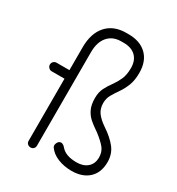

<svg xmlns="http://www.w3.org/2000/svg" viewBox="-171 -810 861 933"><g transform="rotate(30 259.0 -343.5)"><path d="M140 14Q130 14 123 7.5Q116 1 116 -9V-358H44Q34 -358 27 -365.5Q20 -373 20 -382Q20 -392 27 -399Q34 -406 44 -406H116V-534Q116 -613 155.5 -657Q195 -701 265 -701H278Q343 -701 380 -665Q417 -629 417 -564Q417 -521 405 -491.5Q393 -462 377.5 -440Q362 -418 350 -397Q338 -376 338 -350Q338 -318 354.5 -296Q371 -274 402 -253Q449 -222 475 -188.5Q501 -155 500 -108Q499 -51 464 -19Q429 13 369 13Q327 13 292 -1Q257 -15 238 -42Q232 -51 236.5 -63Q241 -75 249 -79Q258 -83 266.5 -79Q275 -75 281 -67Q308 -35 369 -35Q407 -35 429.5 -54.5Q452 -74 453 -108Q453 -141 436 -162Q419 -183 388 -207Q384 -210 379.5 -213.5Q375 -217 370 -220Q352 -232 333.5 -248Q315 -264 303 -288.5Q291 -313 291 -351Q291 -384 303 -407.5Q315 -431 330.5 -452Q346 -473 358 -499Q370 -525 370 -564Q370 -606 346 -629.5Q322 -653 278 -653H265Q217 -653 190 -621.5Q163 -590 163 -534V-9Q163 1 156.5 7.5Q150 14 140 14Z"/></g></svg>

Font: Kurewa Gothic CJK TC Regular
Style: Regular
Weight: 400
Designer: Max Yao
Foundry: Max-Everyday
Version: Version 1.071; ttfautohint (v1.8.3)